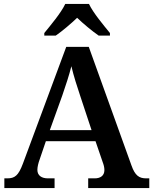

<svg xmlns="http://www.w3.org/2000/svg" viewBox="-20 -951 775 971"><path d="M204 -784V-771H262C294 -793 340 -832 370 -861C400 -832 447 -793 479 -771H536V-784C505 -822 451 -886 430 -931H310C289 -886 235 -822 204 -784ZM2 0H256V-49H222C191 -49 169 -63 169 -92C169 -106 174 -127 180 -143L212 -237H463L499 -132C504 -119 508 -105 508 -91C508 -61 486 -49 459 -49H426V0H735V-49H719C684 -49 663 -63 645 -114L429 -714H315L96 -124C73 -62 54 -49 17 -49H2ZM232 -293 295 -468C313 -520 330 -572 341 -616C352 -569 370 -512 387 -462L443 -293Z"/></svg>

Font: Noto Serif Yezidi SemiBold
Style: Regular
Weight: 600
Designer: Dalton Maag Ltd
Foundry: Dalton Maag Ltd
Version: Version 1.001